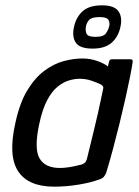

<svg xmlns="http://www.w3.org/2000/svg" viewBox="-20 -693 522 719"><path d="M183 6Q86 6 48 -51.5Q10 -109 37 -230Q53 -306 81.5 -353.5Q110 -401 145.5 -427.5Q181 -454 218 -464Q255 -474 289 -474Q319 -474 346 -464Q373 -454 384 -444L389 -464Q390 -468 393 -469.5Q396 -471 400 -471H468Q478 -471 477 -462Q474 -441 467 -405.5Q460 -370 450 -325.5Q440 -281 428 -232Q416 -183 403 -134.5Q390 -86 377 -44Q373 -36 368 -30Q363 -24 346 -19Q319 -9 273.5 -1.5Q228 6 183 6ZM204 -64Q219 -64 236 -66.5Q253 -69 267 -72.5Q281 -76 286 -77Q292 -79 297 -83Q302 -87 305 -96Q311 -120 318 -149Q325 -178 332.5 -208.5Q340 -239 346.5 -268Q353 -297 358 -321Q363 -345 366 -359Q368 -365 365.5 -369.5Q363 -374 357 -377Q342 -384 322 -391Q302 -398 277 -398Q260 -398 239 -392Q218 -386 196.5 -369Q175 -352 157 -318.5Q139 -285 127 -229Q107 -136 128 -100Q149 -64 204 -64ZM431 -592Q423 -555 398 -533Q373 -511 327 -511Q279 -511 264 -533Q249 -555 257 -592Q265 -629 289.5 -651Q314 -673 362 -673Q408 -673 423.5 -651Q439 -629 431 -592ZM389 -595Q392 -609 386 -619Q380 -629 353 -629Q324 -629 314.5 -619Q305 -609 302 -595Q299 -581 303.5 -568Q308 -555 338 -555Q368 -555 377 -568.5Q386 -582 389 -595Z"/></svg>

Font: Glory Thin Medium
Style: Italic
Weight: 500
Italic angle: -12°
Version: Version 1.011